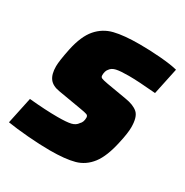

<svg xmlns="http://www.w3.org/2000/svg" viewBox="-133 -624 712 738"><g transform="rotate(30 222.5 -255.0)"><path d="M-5 -7 20 -125Q93 -118 146 -118Q187 -118 205.5 -122.5Q224 -127 233 -141Q244 -151 244 -171Q244 -180 236.5 -183Q229 -186 204 -190L104 -207Q72 -212 58 -230.5Q44 -249 44 -284Q44 -308 56 -366Q70 -431 98.5 -464Q127 -497 169 -507.5Q211 -518 281 -518Q327 -518 375 -514Q423 -510 450 -503L425 -385Q346 -392 305 -392Q268 -392 250 -388Q232 -384 224 -372Q215 -362 215 -343Q215 -335 221 -332Q227 -329 249 -325L337 -310Q375 -304 393.5 -287.5Q412 -271 412 -225Q412 -200 402 -155Q387 -84 360 -49Q333 -14 293 -3Q253 8 185 8Q140 8 86 3.5Q32 -1 -5 -7Z"/></g></svg>

Font: Saira Semi Condensed ExtraBold
Style: Italic
Weight: 800
Width: 4
Italic angle: -12°
Designer: Hector Gatti with collaboration of the Omnibus-Type team
Foundry: Omnibus-Type
Version: Version 1.001; ttfautohint (v1.8)